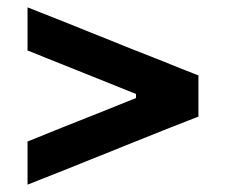

<svg xmlns="http://www.w3.org/2000/svg" viewBox="-20 -563 615 523"><path d="M55 -60V-177.5Q102.5 -196.5 151.5 -216.5Q200 -236 248.5 -255L350.5 -296V-307L248.5 -348Q200 -367.5 151.2 -387Q102.5 -406.5 55 -425.5V-543Q104.5 -523.5 151.5 -504.8Q198.5 -486 239.5 -469.5L336.5 -430.5Q377 -414.5 424 -396Q470.5 -377 520.5 -357.5V-245.5Q470.5 -226 423.8 -207.5Q377 -189 336.5 -172.5L239.5 -133.5Q198.5 -117 151.5 -98.2Q104.5 -79.5 55 -60Z"/></svg>

Font: Heraclito SemiBold
Style: Regular
Weight: 600
Designer: Kostas Bartsokas (font) & Cristiano Sobral (main changes)
Foundry: Kostas Bartsokas (font) & Cristiano Sobral (main changes)
Version: Version 1.00;July 8, 2020;FontCreator 13.0.0.2655 64-bit